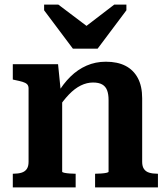

<svg xmlns="http://www.w3.org/2000/svg" viewBox="-20 -820 735 840"><path d="M299 -607H407L533 -775V-800H480L317 -675L398 -677L235 -800H173V-775ZM36 0V-60H39Q59 -60 74 -64.5Q89 -69 97 -80.5Q105 -92 105 -112V-433Q105 -445 98.5 -451.5Q92 -458 78.5 -462Q65 -466 45 -470L36 -472V-539H234L246 -420L252 -416V-69Q252 -66 261.5 -64Q271 -62 284 -61Q297 -60 307 -60H311V0ZM671 0H396V-60H399Q410 -60 423.5 -61Q437 -62 446 -64Q455 -66 455 -69V-382Q455 -408 448.5 -425Q442 -442 427 -450.5Q412 -459 387 -459Q360 -459 333.5 -446Q307 -433 281.5 -406.5Q256 -380 230 -340L231 -410Q256 -453 288 -484.5Q320 -516 359 -533Q398 -550 443 -550Q494 -550 529 -532Q564 -514 583 -478.5Q602 -443 602 -390V-112Q602 -92 610 -80.5Q618 -69 633 -64.5Q648 -60 668 -60H671Z"/></svg>

Font: Roboto Serif SemiBold
Style: Regular
Weight: 600
Designer: Greg Gazdowicz
Foundry: Commercial Type
Version: Version 1.008